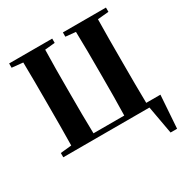

<svg xmlns="http://www.w3.org/2000/svg" viewBox="-212 -925 1285 1324"><g transform="rotate(-30 430.5 -262.5)"><path d="M41 0H727L767 222H819L837 -39H724C722 -143 722 -248 722 -351V-395C722 -501 722 -603 724 -705L812 -713V-747H469V-713L549 -705C552 -603 552 -499 552 -395V-352C552 -246 552 -141 549 -39H304C301 -141 301 -246 301 -351V-395C301 -499 301 -602 304 -705L384 -713V-747H41V-713L129 -704C131 -603 131 -499 131 -395V-351C131 -249 131 -146 129 -43L41 -34Z"/></g></svg>

Font: Noto Serif SC Black
Style: Regular
Weight: 900
Designer: Ryoko NISHIZUKA 西塚涼子 (kana & ideographs); Frank Grießhammer (Latin, Greek & Cyrillic); Wenlong ZHANG 张文龙 (bopomofo); San
Foundry: Adobe
Version: Version 2.001;hotconv 1.1.0;makeotfexe 2.6.0